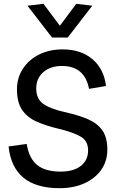

<svg xmlns="http://www.w3.org/2000/svg" viewBox="-20 -979 615 1007"><path d="M292 8Q48 8 25 -211L120 -224Q132 -149 174.5 -114Q217 -79 298 -79Q365 -79 403.5 -108.5Q442 -138 442 -190Q442 -239 405 -261.5Q368 -284 290 -303Q222 -319 172.5 -341Q123 -363 96 -402.5Q69 -442 69 -510Q69 -571 100 -618.5Q131 -666 185 -693Q239 -720 308 -720Q404 -720 464.5 -669Q525 -618 536 -528L447 -513Q424 -633 305 -633Q244 -633 207 -600.5Q170 -568 170 -515Q170 -460 208 -433.5Q246 -407 329 -389Q395 -374 443 -353Q491 -332 517 -295Q543 -258 543 -194Q543 -134 511 -88.5Q479 -43 422.5 -17.5Q366 8 292 8ZM253 -782 124 -949 208 -959 294 -844 380 -959 464 -949 335 -782Z"/></svg>

Font: Livvic Medium
Style: Regular
Weight: 500
Designer: Jacques Le Bailly, Baron von Fonthausen
Version: Version 1.001; ttfautohint (v1.8.2)